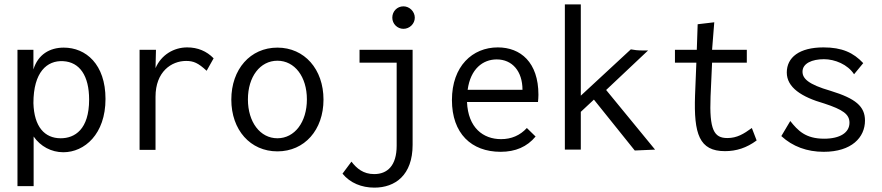

<svg xmlns="http://www.w3.org/2000/svg" viewBox="-20 -685 4040 879"><path d="M60 167H134V-60C165 -15 215 12 270 12C367 12 463 -71 463 -232C463 -391 373 -467 272 -467C208 -467 154 -436 133 -367V-457H60ZM258 -52C184 -52 136 -105 133 -213C133 -355 195 -409 269 -405C345 -401 388 -338 388 -229C388 -92 322 -52 258 -52Z M619 1H692V-242C692 -357 765 -406 832 -406C866 -406 887 -397 926 -361L958 -418C926 -451 885 -468 837 -468C776 -468 718 -434 692 -373L694 -457H619Z M1250 8C1374 8 1461 -90 1461 -229C1461 -368 1374 -467 1250 -467C1126 -467 1039 -368 1039 -229C1039 -90 1126 8 1250 8ZM1250 -52C1171 -52 1115 -126 1115 -230C1115 -334 1171 -407 1250 -407C1329 -407 1385 -334 1385 -230C1385 -126 1329 -52 1250 -52Z M1827 -553C1855 -553 1879 -576 1879 -604C1879 -632 1855 -656 1827 -656C1798 -656 1776 -633 1776 -604C1776 -576 1799 -553 1827 -553ZM1694 174C1789 174 1869 117 1869 -22V-457H1626V-398H1796V-18C1796 74 1753 112 1693 112C1643 112 1613 86 1589 55L1548 110C1583 153 1636 174 1694 174Z M2272 10C2340 10 2393 -13 2432 -60L2392 -99C2361 -65 2321 -48 2274 -48C2192 -48 2123 -100 2118 -218H2443C2444 -229 2445 -240 2445 -251C2445 -400 2363 -468 2259 -468C2143 -468 2049 -382 2049 -227C2049 -74 2138 10 2272 10ZM2121 -274C2134 -370 2191 -413 2254 -413C2325 -413 2372 -359 2372 -274Z M2886 4 2979 0 2755 -273 2947 -454H2921C2901 -454 2883 -456 2868 -459L2639 -247V-665H2566V0H2639V-173L2699 -229Z M3299 7C3351 7 3398 -8 3444 -42L3422 -99C3385 -72 3354 -53 3310 -53C3249 -53 3227 -90 3233 -243L3240 -398H3399V-457H3240L3250 -583L3174 -574L3170 -457H3070V-398H3168L3162 -248C3156 -72 3181 7 3299 7Z M3751 10C3879 10 3940 -56 3940 -133C3940 -198 3897 -234 3783 -269C3679 -299 3654 -326 3654 -357C3654 -395 3698 -414 3752 -414C3802 -414 3861 -390 3890 -345L3932 -396C3887 -444 3835 -468 3750 -468C3639 -468 3582 -422 3582 -353C3582 -285 3649 -241 3754 -211C3839 -183 3869 -162 3869 -123C3869 -78 3826 -50 3753 -50C3668 -50 3633 -87 3598 -131L3557 -62C3609 -14 3675 10 3751 10Z"/></svg>

Font: Inconsolata Thin
Style: Regular
Weight: 100
Monospace: yes
Designer: Raph Levien, Cyreal, Brenton Simpson
Foundry: Raph Levien, Cyreal, Google
Version: Version 3.100